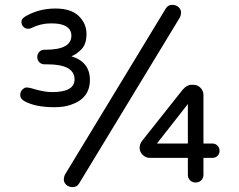

<svg xmlns="http://www.w3.org/2000/svg" viewBox="-20 -744 980 788"><path d="M851 -155Q864 -155 872.5 -146.5Q881 -138 881 -125Q881 -112 872.5 -104Q864 -96 851 -96H815V-27Q815 -13 806 -4Q797 5 783 5Q769 5 760 -4Q751 -13 751 -27V-96H595Q578 -96 565.5 -108.5Q553 -121 553 -137Q553 -153 564 -167L729 -375Q747 -396 765 -396H773Q791 -396 803 -383.5Q815 -371 815 -354V-155ZM751 -155V-317L624 -155ZM304 10Q295 24 278.5 24Q262 24 252 14.5Q242 5 242 -6.5Q242 -18 247 -28L661 -710Q670 -724 686.5 -724Q703 -724 713 -714.5Q723 -705 723 -693.5Q723 -682 718 -672ZM168 -540Q273 -540 273 -598Q273 -636 222 -646Q208 -648 188 -648Q147 -648 109 -629Q103 -626 94 -626Q85 -626 76.5 -633.5Q68 -641 68 -655Q68 -669 90 -680Q143 -709 207.5 -709Q272 -709 303.5 -678Q335 -647 335 -605Q335 -563 314.5 -542Q294 -521 273 -513Q349 -490 349 -416Q349 -340 271 -314Q243 -304 203 -304Q125 -304 80 -329Q63 -339 63 -353.5Q63 -368 72 -376.5Q81 -385 88 -385Q97 -385 108 -382Q159 -366 194 -366Q286 -366 286 -418Q286 -480 174 -480H163Q150 -480 141.5 -488.5Q133 -497 133 -510Q133 -523 141.5 -531.5Q150 -540 163 -540Z"/></svg>

Font: Varela Round
Style: Regular
Weight: 400
Designer: Joe Prince
Foundry: Joe Prince
Version: Version 1.000